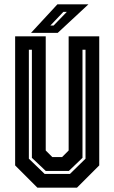

<svg xmlns="http://www.w3.org/2000/svg" viewBox="-20 -868 529 888"><path d="M153 0 50 -103V-700H191.5V-172L222 -141.5H267L297.5 -172V-700H439V-103L336 0ZM186.5 -63.5H303.5L375.5 -134V-638H361.5V-138L298.5 -77.5H191.5L127.5 -138V-638H113.5V-134ZM123.5 -716 245.5 -848H389L247 -716ZM213 -750H228L289 -813H273Z"/></svg>

Font: Tourney Condensed Regular
Style: Bold
Weight: 700
Width: 3
Designer: Tyler Finck
Foundry: Etcetera Type Co
Version: Version 1.010; ttfautohint (v1.8.3)